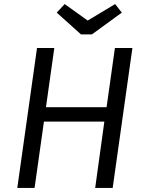

<svg xmlns="http://www.w3.org/2000/svg" viewBox="-20 -924 712 944"><path d="M65 0 162 -688H247L206 -397H504L545 -688H631L534 0H448L493 -326H196L150 0ZM579 -862 432 -755H378L259 -862L298 -904L411 -823L546 -904Z"/></svg>

Font: Fira Sans Book
Style: Italic
Weight: 350
Italic angle: -8°
Designer: bBox Type GmbH & Carrois Corporate GbR & Edenspiekermann AG
Foundry: bBox Type GmbH & Carrois Corporate GbR & Edenspiekermann AG
Version: Version 4.301